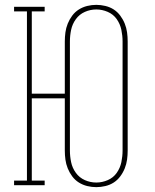

<svg xmlns="http://www.w3.org/2000/svg" viewBox="-20 -763 640 791"><path d="M377 8Q358 8 339.5 3.5Q321 -1 305 -11Q289 -21 277.5 -36.5Q266 -52 259 -69.5Q252 -87 249.5 -105.5Q247 -124 247 -143V-358H111V-19H164V0H38V-19H91V-716H38V-735H164V-716H111V-377H247V-592Q247 -611 249.5 -629.5Q252 -648 259 -665.5Q266 -683 277.5 -698.5Q289 -714 305 -724Q321 -734 339.5 -738.5Q358 -743 377 -743Q395 -743 414 -738.5Q433 -734 448.5 -724Q464 -714 475.5 -698.5Q487 -683 494 -665.5Q501 -648 503.5 -629.5Q506 -611 506 -592V-143Q506 -124 503.5 -105.5Q501 -87 494 -69.5Q487 -52 475.5 -36.5Q464 -21 448.5 -11Q433 -1 414 3.5Q395 8 377 8ZM377 -11Q401 -11 424 -21Q447 -31 461 -51Q475 -71 480 -95Q485 -119 485 -143V-592Q485 -616 480 -640Q475 -664 461 -684Q447 -704 424 -714Q401 -724 377 -724Q352 -724 329.5 -714Q307 -704 292.5 -684Q278 -664 273 -640Q268 -616 268 -592V-143Q268 -119 273 -95Q278 -71 292.5 -51Q307 -31 329.5 -21Q352 -11 377 -11Z"/></svg>

Font: Iosevka HT Thin Extended
Style: Regular
Weight: 100
Width: 7
Monospace: yes
Designer: Belleve Invis
Foundry: Belleve Invis
Version: Version 32.3.0; ttfautohint (v1.8.4)